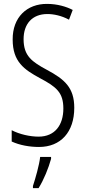

<svg xmlns="http://www.w3.org/2000/svg" viewBox="-20 -795 441 985"><path d="M361 -242C361 -345 312 -388 220 -437C144 -478 101 -508 101 -594C101 -672 145 -723 223 -723C255 -723 295 -715 334 -694L353 -744C321 -761 273 -775 222 -775C118 -776 44 -706 45 -592C45 -478 104 -438 185 -394C270 -349 305 -320 305 -238C305 -154 262 -94 178 -94C134 -94 80 -106 40 -127V-69C81 -50 132 -41 180 -41C292 -41 361 -118 361 -242ZM242 20V10H186C182 50 161 123 149 159V170H178C205 127 229 67 242 20Z"/></svg>

Font: Noto Sans Tamil UI ExtraCondensed Light
Style: Regular
Weight: 300
Width: 2
Designer: Jelle Bosma - Monotype Design Team
Foundry: Monotype Imaging Inc.
Version: Version 2.004